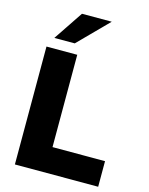

<svg xmlns="http://www.w3.org/2000/svg" viewBox="-136 -1025 858 1109"><g transform="rotate(15 292.5 -470.5)"><path d="M64 0V-705H248V-153H562V0ZM95 -765 213 -941H391L217 -765Z"/></g></svg>

Font: Nunito Sans 12pt Black
Style: Regular
Weight: 900
Designer: Vernon Adams
Foundry: Vernon Adams
Version: Version 3.101;gftools[0.9.27]